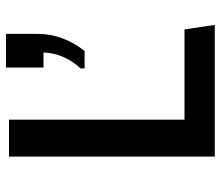

<svg xmlns="http://www.w3.org/2000/svg" viewBox="-68 -668 736 640"><g transform="rotate(-90 300.0 -348.0)"><path d="M98 0V-686H221V-101H522L537 0ZM392 -434V-447Q418 -476 431 -507Q444 -538 445 -571H395V-696H507V-590Q507 -546 491.5 -506Q476 -466 450 -434Z"/></g></svg>

Font: Chivo Mono Medium Medium
Style: Regular
Weight: 500
Monospace: yes
Version: Version 1.008